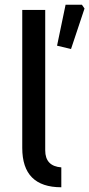

<svg xmlns="http://www.w3.org/2000/svg" viewBox="-20 -782 377 811"><path d="M74 -157V-740H171V-147Q171 -80 239 -75V9Q74 9 74 -157ZM221 -589 257 -762H326L337 -746L280 -575Z"/></svg>

Font: Oxanium ExtraLight Medium
Style: Regular
Weight: 500
Version: Version 2.000